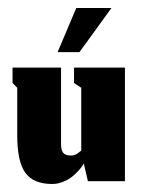

<svg xmlns="http://www.w3.org/2000/svg" viewBox="-20 -452 352 479"><path d="M123.7 -322H178.3L258 -432H170.3ZM189 -44.3 199.3 0H291.7V-283.3H164.7V-245L182.7 -233V-76.3Q181.7 -75.7 179.8 -74.2Q178 -72.7 177.2 -72Q176.3 -71.3 174.7 -70.2Q173 -69 172 -68.3Q171 -67.7 169.3 -66.8Q167.7 -66 166.5 -65.7Q165.3 -65.3 163.7 -64.8Q162 -64.3 160.3 -64.2Q158.7 -64 156.7 -64Q142.7 -64 137.3 -71.2Q132 -78.3 132.3 -93.3V-283.3H11.3V-245L23 -233V-114.3Q23 -49 43.2 -21Q63.3 7 110.3 7Q125.3 7 140 0.5Q154.7 -6 164.7 -15.2Q174.7 -24.3 180.8 -32Q187 -39.7 189 -44.3Z"/></svg>

Font: Jomhuria
Style: Regular
Weight: 400
Designer: Arabic design by Kourosh Beigpour, Latin design by Eben Sorkin, engineering by Lasse Fister and Khaled Hosney
Version: Version 1.0000